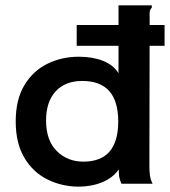

<svg xmlns="http://www.w3.org/2000/svg" viewBox="-20 -690 640 721"><path d="M273 11Q210 10 156.5 -17Q103 -44 71 -98.5Q39 -153 39 -234Q39 -316 71.5 -370Q104 -424 158 -450.5Q212 -477 276 -477Q328 -477 367 -461.5Q406 -446 425 -415V-670H550V-661Q544 -655 542.5 -647.5Q541 -640 542 -624L541 -64Q541 -48 543 -32Q545 -16 553 0H436Q429 -16 427.5 -27Q426 -38 426 -54Q404 -22 363.5 -5.5Q323 11 273 11ZM293 -83Q424 -83 424 -234Q424 -386 289 -386Q225 -386 189 -347Q153 -308 153 -237Q153 -163 193 -123Q233 -83 293 -83ZM268 -518V-596H598V-518Z"/></svg>

Font: Inconsolata Expanded Bold
Style: Regular
Weight: 700
Width: 7
Monospace: yes
Designer: Raph Levien, Cyreal, Brenton Simpson
Foundry: Raph Levien, Cyreal, Google
Version: Version 3.001; ttfautohint (v1.8.2.53-6de2)